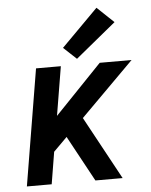

<svg xmlns="http://www.w3.org/2000/svg" viewBox="-55 -825 685 871"><g transform="rotate(-5 288.0 -390.0)"><path d="M32 0H145L169 -146L231 -208L344 0H468L312 -287L555 -530H410L196 -307L233 -530H120ZM309 -557 493 -708 417 -780 250 -612Z"/></g></svg>

Font: Iosevka Sparkle Semibold
Style: Italic
Weight: 600
Italic angle: -9°
Designer: Belleve Invis
Foundry: Belleve Invis
Version: Version 4.5.0; ttfautohint (v1.8.3)